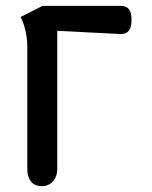

<svg xmlns="http://www.w3.org/2000/svg" viewBox="-20 -634 518 654"><path d="M73 -57V-472Q73 -504 66 -532.5Q59 -561 50 -576L125 -614H391Q411 -614 419.5 -602Q428 -590 428 -567Q428 -541 419 -529.5Q410 -518 392 -518L175 -529V-58Q175 -33 160.5 -16.5Q146 0 122 0Q97 0 85 -16.5Q73 -33 73 -57Z"/></svg>

Font: El Messiri Medium
Style: Regular
Weight: 500
Designer: Mohamed Gaber
Foundry: Kief Type Foundry
Version: Version 2.007